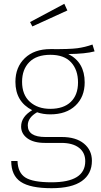

<svg xmlns="http://www.w3.org/2000/svg" viewBox="-20 -789 531 1009"><path d="M318 -769 334 -734 150 -650 138 -673ZM466 -555 477 -519Q430 -506 339 -505Q425 -462 425 -356Q425 -280 376.5 -234Q328 -188 244 -188Q206 -188 175 -199Q126 -171 126 -130Q126 -69 219 -69H305Q379 -69 421 -34.5Q463 0 463 56Q463 125 410 162.5Q357 200 251 200Q139 200 89 166.5Q39 133 39 57H72Q74 119 113.5 144Q153 169 251 169Q428 169 428 58Q428 13 395 -12.5Q362 -38 302 -38H216Q157 -38 124 -62Q91 -86 91 -124Q91 -175 149 -210Q61 -255 61 -359Q61 -436 110.5 -483.5Q160 -531 245 -531Q345 -530 386 -535.5Q427 -541 466 -555ZM245 -501Q172 -501 134 -462.5Q96 -424 96 -359Q96 -291 137 -254Q178 -217 244 -217Q314 -217 352 -253.5Q390 -290 390 -356Q390 -422 353.5 -461.5Q317 -501 245 -501Z"/></svg>

Font: Fira Sans UltraLight
Style: Regular
Weight: 200
Designer: Carrois Corporate & Edenspiekermann AG
Foundry: Carrois Corporate GbR & Edenspiekermann AG
Version: Version 4.106;PS 004.106;hotconv 1.0.70;makeotf.lib2.5.58329